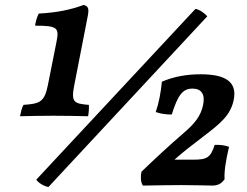

<svg xmlns="http://www.w3.org/2000/svg" viewBox="-20 -750 1000 778"><path d="M337 -279C340 -296 341 -312 340 -325C280 -330 267 -335 281 -405L336 -687C341 -715 338 -725 319 -730C265 -710 210 -699 137 -695C129 -679 125 -664 122 -646C214 -646 220 -637 209 -581L174 -405C160 -334 139 -330 75 -325C68 -312 64 -294 61 -279C100 -280 155 -281 197 -281C240 -281 296 -280 337 -279ZM772 -714 127 -22C134 -11 154 3 176 8L820 -684C809 -696 790 -711 772 -714ZM927 -345C942 -419 893 -449 793 -449C737 -449 685 -440 636 -419C632 -377 624 -333 611 -296C631 -289 651 -286 676 -286C701 -366 721 -391 760 -391C796 -391 812 -368 803 -325C794 -280 769 -249 722 -209C664 -159 606 -105 553 -54C549 -32 550 -12 559 2C631 1 672 0 715 0C778 0 829 2 840 2C863 2 878 -6 890 -24C888 -56 895 -99 908 -155C894 -161 870 -164 850 -163C833 -111 819 -103 763 -103H687C725 -137 751 -156 804 -197C872 -249 914 -282 927 -345Z"/></svg>

Font: Vollkorn Semibold
Style: Italic
Weight: 600
Italic angle: -11°
Designer: Friedrich Althausen
Foundry: Friedrich Althausen
Version: Version 4.015;PS 004.015;hotconv 1.0.88;makeotf.lib2.5.64775